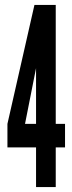

<svg xmlns="http://www.w3.org/2000/svg" viewBox="-20 -755 292 775"><path d="M125.5 0V-160H10V-255L119 -735H205V-255H242.5V-160H205V0ZM81 -255H125.5V-485V-507H131L126.5 -485Z"/></svg>

Font: League Gothic Condensed
Style: Regular
Weight: 400
Width: 3
Designer: The League of Moveable Type
Version: Version 2.001